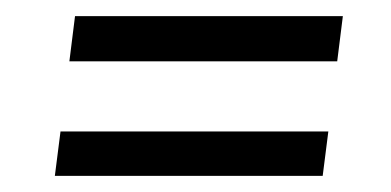

<svg xmlns="http://www.w3.org/2000/svg" viewBox="-20 -359 485 238"><path d="M66 -283 73 -339H405L398 -283ZM48 -141 55 -196H387L380 -141Z"/></svg>

Font: Rasa
Style: Italic
Weight: 400
Italic angle: -7.10001°
Designer: Anna Giedrys (Yrsa+Rasa design), David Brezina (Yrsa art-direction, Rasa art-direction, design)
Foundry: Rosetta Type Foundry
Version: Version 2.004